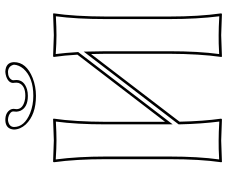

<svg xmlns="http://www.w3.org/2000/svg" viewBox="-88 -784 875 740"><g transform="rotate(-90 350.0 -414.5)"><path d="M350.1 -754.9Q391.1 -754.9 399.9 -781.2Q400.9 -785.6 400.9 -789.1Q400.9 -792 400.4 -798.3Q399.9 -801.3 399.9 -801.8Q399.9 -819.8 424.8 -828.6Q434.1 -831.5 442.9 -832Q479 -830.6 480 -798.8Q480 -751 418.9 -726.6Q386.2 -713.9 350.1 -713.9Q277.3 -713.9 239.7 -753.4Q220.7 -774.4 220.2 -798.8Q222.2 -831.1 256.8 -832Q286.1 -832 297.4 -811.5Q299.8 -806.2 299.8 -801.8Q299.8 -800.8 299.8 -798.3Q299.3 -792 298.8 -789.1Q298.8 -766.1 329.1 -757.8Q339.4 -754.9 350.1 -754.9ZM106 -444.8Q106 -559.6 94.2 -645L96.2 -647.9Q97.7 -647.9 178.2 -645L261.2 -647.9L262.2 -645Q250.5 -564.9 250 -444.8V-216.3L508.8 -554.2Q505.9 -604.5 500 -645L502 -647.9Q503.4 -647.9 584 -645L667 -647.9L668 -645Q656.2 -564.9 655.8 -444.8V-200.2Q655.8 -85.4 668 0L666 2.9Q664.6 2.9 584 0L501 2.9L500 0Q511.7 -81.5 512.2 -200.2V-444.8Q512.2 -472.7 511.2 -501.5L250.5 -160.6Q252.4 -68.8 262.2 0L259.8 2.9Q258.3 2.9 178.2 0L95.2 2.9L94.2 0Q106 -81.5 106 -200.2ZM350.1 -745.1Q305.7 -745.1 292.5 -773.9Q289.6 -781.7 289.1 -789.1Q289.1 -792 290 -802.2Q289.6 -811.5 274.4 -818.4Q265.6 -821.8 256.8 -821.8Q231 -818.8 230 -798.8Q230 -758.3 283.7 -736.3Q314.5 -724.1 350.1 -724.1Q420.4 -724.1 454.6 -762.2Q469.2 -779.8 470.2 -798.8Q465.3 -820.3 442.9 -821.8Q418.9 -821.8 411.1 -805.7Q410.2 -803.2 410.2 -802.2Q411.1 -793.9 411.1 -789.1Q411.1 -759.8 375.5 -748.5Q363.3 -745.1 350.1 -745.1ZM116.2 -444.8V-200.2Q116.2 -87.4 105 -7.8Q149.4 -10.3 178.2 -9.8Q207 -9.8 251 -7.3Q242.2 -75.7 240.2 -160.6V-164.1L520.5 -529.8L521 -501Q522 -471.2 522 -444.8V-200.2Q522 -87.4 511.2 -7.8Q555.7 -10.3 584 -9.8Q612.8 -9.8 656.7 -7.3Q646 -91.8 646 -200.2V-444.8Q646 -558.1 656.7 -637.2Q612.3 -634.8 584 -634.8Q555.2 -634.8 511.2 -637.7Q516.1 -599.1 518.6 -554.7L519 -551.3L240.2 -187V-444.8Q240.2 -558.1 251 -637.2Q206.5 -634.8 178.2 -634.8Q149.4 -634.8 105 -637.7Q116.2 -552.7 116.2 -444.8Z"/></g></svg>

Font: Linux Biolinum Outline O
Style: Bold
Weight: 700
Designer: Philipp H. Poll
Foundry: Philipp H. Poll
Version: Version 0.9.2